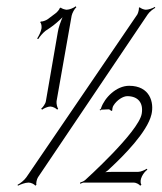

<svg xmlns="http://www.w3.org/2000/svg" viewBox="-20 -581 514 611"><path d="M235 0V4C238 3 243 0 247 0H406C413 0 424 6 426 10L430 7C421 -8 437 -33 449 -41L447 -44C441 -40 428 -34 419 -34H336C330 -34 322 -34 315 -33C322 -37 327 -42 332 -47C372 -84 449 -161 462 -217C471 -255 457 -308 391 -308C350 -308 313 -270 302 -238L301 -235C300 -233 298 -233 297 -232L299 -229C299 -230 301 -232 303 -232L324 -233C328 -234 332 -230 334 -228L337 -229C337 -232 338 -241 341 -245C352 -263 372 -275 385 -275C418 -275 437 -255 431 -219C421 -161 251 -8 251 -8C246 -4 241 -2 235 0ZM36 7 37 10C45 6 60 0 71 0C78 0 90 5 92 10L96 7C94 3 97 -11 101 -17L450 -535C456 -544 467 -552 474 -556L473 -559C466 -555 453 -550 444 -550C438 -550 426 -555 425 -558L422 -556C423 -553 420 -540 417 -535L64 -17C57 -7 44 3 36 7ZM98 -458 102 -457C106 -464 116 -476 125 -483L140 -493C152 -501 168 -515 179 -526C173 -512 166 -493 164 -479L126 -259C125 -251 116 -239 111 -235L114 -232C119 -236 132 -242 140 -242C148 -242 159 -236 162 -232L165 -235C162 -239 159 -251 160 -259L208 -531C210 -540 217 -553 223 -558L221 -561C215 -556 201 -550 192 -550C188 -550 174 -554 174 -557L170 -555C170 -552 161 -541 156 -538L132 -520C127 -516 113 -511 110 -513L108 -509C112 -508 113 -495 112 -490C110 -479 103 -466 98 -458Z"/></svg>

Font: Armata Saber
Style: RgIta
Weight: 400
Designer: Jasper
Foundry: Cannot Into Space Fonts
Version: Version 0.970